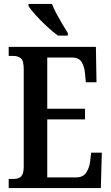

<svg xmlns="http://www.w3.org/2000/svg" viewBox="-20 -951 562 971"><path d="M24 0V-46H50Q74 -46 87 -59Q100 -72 100 -108V-601Q100 -645 85 -656.5Q70 -668 50 -668H24V-714H465L468 -535H414L410 -579Q407 -614 393 -637Q379 -660 345 -660H219V-401H410V-347H219V-54H366Q400 -54 416 -78Q432 -102 436 -135L441 -179H495L490 0ZM273 -771Q248 -789 217 -817.5Q186 -846 160 -875Q134 -904 124 -921V-931H243Q251 -909 265.5 -882Q280 -855 295.5 -829Q311 -803 323 -784V-771Z"/></svg>

Font: Noto Serif Devanagari ExtraCondensed SemiBold
Style: Regular
Weight: 600
Width: 2
Designer: Universal Thirst, Indian Type Foundry and the Monotype Design Team
Foundry: Monotype Imaging Inc.
Version: Version 2.004; ttfautohint (v1.8.4.7-5d5b)